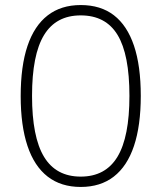

<svg xmlns="http://www.w3.org/2000/svg" viewBox="-20 -733 640 761"><path d="M300 8Q222 8 169 -33Q116 -74 89 -154.5Q62 -235 62 -352Q62 -471 89 -551Q116 -631 169 -672Q222 -713 300 -713Q379 -713 431.5 -672.5Q484 -632 511 -552Q538 -472 538 -353Q538 -235 511 -154.5Q484 -74 431 -33Q378 8 300 8ZM300 -33Q398 -33 445.5 -111.5Q493 -190 493 -353Q493 -517 446 -594.5Q399 -672 300 -672Q202 -672 154.5 -594Q107 -516 107 -353Q107 -190 154.5 -111.5Q202 -33 300 -33Z"/></svg>

Font: Nunito Sans 12pt ExtraLight
Style: Regular
Weight: 200
Designer: Vernon Adams
Foundry: Vernon Adams
Version: Version 3.101;gftools[0.9.27]